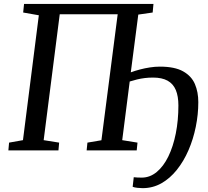

<svg xmlns="http://www.w3.org/2000/svg" viewBox="-20 -763 1053 974"><path d="M703 191.5Q692.5 191.5 676.5 189.8Q660.5 188 653 184.5L658.5 136Q665.5 137 676.8 137.5Q688 138 699 138Q740.5 138 775 109.5Q809.5 81 834 30.8Q858.5 -19.5 871.8 -86Q885 -152.5 885 -228Q885 -275 871.8 -306.5Q858.5 -338 830 -353.8Q801.5 -369.5 756.5 -369.5Q734 -369.5 714 -367Q694 -364.5 675.5 -360Q657 -355.5 638 -349.5L600 -52L677.5 -39.5L673.5 0H419.5L423.5 -39.5L494.5 -51.5L577 -690.5H283L201.5 -52L280 -39.5L276.5 0H22.5L26 -39.5L96.5 -52L177 -685.5L97.5 -699.5L102 -743H758.5L754.5 -699.5L681.5 -689L643.5 -396Q665 -404 689.8 -410.5Q714.5 -417 740.5 -421Q766.5 -425 791 -425Q866.5 -425 909 -401Q951.5 -377 968.8 -336.5Q986 -296 986 -245Q986 -182.5 973.2 -119.8Q960.5 -57 936.2 -1Q912 55 877.2 98.5Q842.5 142 798.8 166.8Q755 191.5 703 191.5Z"/></svg>

Font: Merriweather 20pt
Style: Italic
Weight: 400
Italic angle: -7.8°
Version: Version 2.101